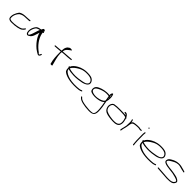

<svg xmlns="http://www.w3.org/2000/svg" viewBox="713 -3236 6016 6016"><g transform="rotate(45 3721.5 -227.5)"><path d="M85 -26C103 0 149 18 201 20C397 24 565 -17 614 -60C639 -82 671 -111 683 -135C688 -147 689 -161 678 -166C669 -171 657 -164 654 -158C641 -135 616 -110 591 -88C574 -74 541 -61 492 -48C396 -23 218 -1 143 -27C118 -38 108 -46 106 -77C103 -92 104 -110 106 -132C114 -216 159 -295 215 -348C261 -375 305 -393 377 -400C400 -401 424 -402 445 -403C487 -405 550 -405 574 -409C585 -413 600 -414 604 -425C612 -444 596 -454 577 -448C528 -440 431 -440 363 -435C273 -429 210 -403 172 -371C140 -331 105 -266 87 -213C69 -159 56 -72 85 -26Z M776 -175C778 -136 790 -96 809 -75C833 -51 871 -46 900 -73C964 -102 992 -156 1013 -210C1034 -265 1047 -323 1068 -378C1089 -296 1127 -219 1182 -143C1242 -60 1333 38 1429 96C1475 124 1500 141 1518 147C1562 161 1584 124 1597 94L1605 72C1614 49 1576 37 1572 59L1563 80C1558 93 1552 103 1545 110C1542 114 1536 115 1529 112C1518 109 1505 96 1489 75C1323 -38 1181 -221 1143 -402C1138 -421 1136 -438 1136 -453C1157 -455 1171 -461 1171 -471C1172 -480 1162 -485 1140 -488C1141 -505 1148 -518 1149 -529C1122 -559 1091 -572 1070 -549C1062 -538 1041 -504 1035 -486C1034 -485 1027 -485 1026 -485C936 -473 893 -454 867 -422C829 -378 794 -311 782 -240C778 -216 775 -194 776 -175ZM817 -234C829 -298 861 -359 895 -400C931 -420 959 -437 1014 -445C979 -375 965 -291 936 -216C920 -173 880 -55 835 -100C811 -128 808 -185 817 -234Z M1688 -432C1688 -422 1697 -414 1706 -414H1714C1768 -414 1839 -426 1952 -433C1951 -416 1951 -399 1951 -380C1951 -235 1959 -71 1998 52L1999 62C2009 86 2086 79 2078 57L2074 47C2044 -78 1987 -235 1987 -380C1987 -401 1987 -422 1991 -441C2066 -449 2152 -452 2234 -456C2283 -461 2327 -469 2355 -469H2364C2374 -469 2382 -476 2382 -486C2382 -497 2375 -505 2364 -505H2355C2349 -505 2335 -504 2314 -501C2270 -497 2121 -487 1997 -478C1997 -485 1994 -491 1998 -497C2011 -569 2043 -597 2114 -654L2172 -696C2200 -719 2092 -730 2067 -710L2009 -667C1969 -609 1959 -576 1955 -499C1954 -490 1954 -480 1953 -470C1935 -469 1917 -467 1896 -465C1806 -459 1755 -450 1713 -450H1706C1696 -450 1688 -441 1688 -432Z M2469 -287C2460 -270 2473 -253 2483 -243V-240C2479 -183 2488 -149 2510 -107C2599 -19 2810 45 3110 29C3200 24 3233 16 3260 6L3298 -8C3303 -10 3306 -14 3308 -18C3316 -34 3298 -45 3285 -42L3247 -27C3223 -18 3181 -12 3098 -7C2929 3 2779 -20 2689 -56C2595 -93 2518 -145 2518 -217C2584 -198 2661 -185 2764 -182C2903 -178 3028 -198 3124 -218C3224 -245 3287 -282 3313 -338C3336 -397 3305 -452 3273 -486C3244 -516 3208 -544 3116 -555C2909 -576 2777 -532 2679 -479C2596 -434 2516 -366 2496 -302C2481 -308 2473 -296 2469 -287ZM2526 -258 2531 -266C2561 -336 2657 -409 2743 -456C2809 -492 2873 -518 2981 -523C3133 -531 3214 -497 3246 -462C3269 -437 3298 -396 3280 -352C3267 -324 3239 -300 3211 -283C3143 -258 3042 -239 2933 -225C2777 -205 2616 -227 2526 -258Z M3405 112C3405 117 3407 121 3410 124L3438 155C3494 213 3656 257 3885 264C4076 268 4113 197 4121 81C4125 -52 4099 -191 4076 -306L4073 -321C4072 -326 4070 -333 4069 -340C4085 -383 4094 -445 4092 -503C4092 -539 4086 -576 4079 -600C4072 -625 4060 -674 4033 -652C4008 -632 3992 -590 4002 -545C3838 -568 3690 -520 3607 -482C3535 -450 3500 -411 3489 -362C3477 -307 3487 -260 3514 -226C3564 -191 3669 -168 3811 -186C3929 -201 4014 -241 4043 -286C4058 -209 4076 -106 4082 -24C4090 83 4094 192 4015 220C3936 238 3807 227 3709 213C3585 196 3499 169 3465 131L3436 100C3433 97 3428 94 3423 94C3414 94 3405 102 3405 112ZM3521 -297C3516 -342 3528 -377 3570 -406C3619 -442 3694 -475 3777 -497C3855 -517 3928 -518 4005 -506C4011 -460 4021 -392 4032 -343L4024 -327C4000 -277 3905 -237 3791 -220C3638 -201 3535 -244 3521 -297ZM4038 -573C4038 -583 4039 -592 4042 -599C4048 -576 4053 -553 4055 -520C4050 -523 4045 -528 4039 -530C4038 -545 4037 -560 4038 -573ZM4044 -485C4048 -483 4052 -483 4056 -484C4056 -466 4055 -447 4053 -427C4049 -448 4046 -468 4044 -485Z M4219 -348C4196 -273 4219 -202 4254 -155C4281 -118 4325 -82 4418 -62C4506 -44 4629 -27 4753 -38C4850 -53 4902 -107 4911 -189C4920 -249 4906 -314 4892 -361L4884 -385C4892 -393 4894 -406 4884 -414L4866 -427C4863 -435 4859 -442 4855 -448C4840 -474 4815 -505 4791 -517L4768 -524C4729 -538 4685 -507 4724 -494L4747 -487C4763 -483 4784 -475 4800 -463C4802 -461 4804 -458 4807 -455C4750 -464 4668 -467 4574 -467C4462 -469 4364 -462 4307 -449C4265 -435 4233 -393 4219 -348ZM4256 -226C4229 -306 4259 -394 4320 -415C4379 -426 4475 -433 4571 -431C4702 -431 4801 -425 4838 -403L4842 -393C4863 -339 4885 -269 4876 -194C4865 -108 4805 -57 4599 -74C4443 -89 4318 -126 4283 -177C4272 -192 4262 -208 4256 -226Z M5005 -25C5005 -15 5011 -6 5021 -6C5033 -6 5039 -12 5041 -23L5042 -42C5046 -91 5066 -138 5076 -187C5081 -219 5091 -251 5093 -281C5095 -303 5097 -327 5103 -345L5111 -373L5121 -403C5138 -433 5179 -448 5251 -454L5285 -457C5324 -461 5371 -460 5394 -457C5412 -454 5429 -444 5449 -447C5458 -447 5472 -448 5479 -450H5486C5508 -454 5505 -491 5482 -486H5476C5466 -484 5458 -484 5448 -482C5444 -482 5440 -483 5436 -484L5420 -488C5413 -490 5406 -491 5399 -492L5375 -495C5324 -498 5275 -492 5233 -489L5189 -483C5173 -480 5156 -477 5140 -473C5111 -461 5100 -446 5090 -422C5087 -457 5082 -487 5070 -511C5061 -534 5028 -517 5038 -497C5041 -488 5044 -485 5047 -473C5054 -446 5055 -413 5055 -379C5055 -365 5055 -352 5054 -341C5054 -322 5052 -308 5052 -292V-274C5052 -266 5051 -257 5050 -249C5049 -247 5049 -245 5050 -243C5043 -209 5037 -174 5028 -141C5020 -109 5008 -76 5006 -45Z M5588 -690C5588 -679 5598 -670 5609 -670C5620 -670 5627 -677 5627 -688C5627 -699 5617 -709 5606 -709C5595 -709 5588 -701 5588 -690ZM5597 -370C5597 -347 5598 -324 5598 -298C5598 -272 5598 -245 5599 -216L5601 -128C5602 -88 5609 -15 5613 15L5616 26C5617 31 5620 34 5624 37C5637 47 5654 33 5651 18L5649 8C5648 1 5645 -16 5642 -43C5634 -123 5634 -214 5634 -298C5634 -324 5633 -348 5633 -371C5631 -408 5632 -445 5637 -475L5640 -494C5641 -499 5639 -504 5636 -508C5626 -521 5607 -515 5604 -500L5602 -480C5597 -448 5595 -410 5597 -370Z M5741 -287C5732 -270 5745 -253 5755 -243V-240C5751 -183 5760 -149 5782 -107C5871 -19 6082 45 6382 29C6472 24 6505 16 6532 6L6570 -8C6575 -10 6578 -14 6580 -18C6588 -34 6570 -45 6557 -42L6519 -27C6495 -18 6453 -12 6370 -7C6201 3 6051 -20 5961 -56C5867 -93 5790 -145 5790 -217C5856 -198 5933 -185 6036 -182C6175 -178 6300 -198 6396 -218C6496 -245 6559 -282 6585 -338C6608 -397 6577 -452 6545 -486C6516 -516 6480 -544 6388 -555C6181 -576 6049 -532 5951 -479C5868 -434 5788 -366 5768 -302C5753 -308 5745 -296 5741 -287ZM5798 -258 5803 -266C5833 -336 5929 -409 6015 -456C6081 -492 6145 -518 6253 -523C6405 -531 6486 -497 6518 -462C6541 -437 6570 -396 6552 -352C6539 -324 6511 -300 6483 -283C6415 -258 6314 -239 6205 -225C6049 -205 5888 -227 5798 -258Z M6684 -26C6671 -17 6678 2 6692 5L6708 8C6736 11 6802 16 6870 19C6949 23 7038 32 7117 36C7306 40 7359 10 7394 -39C7405 -55 7420 -83 7422 -104C7418 -138 7397 -158 7372 -173C7362 -180 7350 -187 7335 -194C7320 -201 7305 -210 7272 -219C7199 -236 7121 -252 7038 -261L6934 -271C6882 -277 6812 -291 6782 -305C6753 -318 6735 -329 6735 -353C6736 -364 6742 -377 6752 -392C6762 -406 6797 -429 6852 -462C6907 -494 6950 -514 6980 -522C7026 -534 7071 -540 7120 -531L7178 -516C7224 -501 7280 -491 7320 -482L7341 -475C7363 -466 7375 -505 7353 -509L7331 -516C7318 -521 7306 -525 7286 -530C7237 -540 7204 -554 7155 -564C7077 -577 7013 -571 6941 -554C6899 -544 6849 -520 6789 -484C6732 -448 6716 -421 6710 -404C6703 -386 6700 -369 6699 -354C6699 -234 6958 -237 7126 -211C7222 -192 7313 -165 7352 -143C7370 -133 7379 -123 7386 -103C7369 -51 7330 -10 7229 -1C7104 7 6989 -11 6880 -17C6814 -20 6745 -26 6713 -28L6698 -30C6693 -31 6688 -29 6684 -26Z"/></g></svg>

Font: Stray Cat
Style: UltExt
Weight: 400
Version: Version 1.0